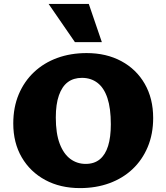

<svg xmlns="http://www.w3.org/2000/svg" viewBox="-20 -947 853 984"><path d="M390 17Q289 17 212 -24.5Q135 -66 91.5 -140.5Q48 -215 48 -314Q48 -397 76 -463.5Q104 -530 154.5 -577.5Q205 -625 273.5 -650Q342 -675 424 -675Q525 -675 602 -633.5Q679 -592 722 -517Q765 -442 765 -342Q765 -260 737 -193.5Q709 -127 659 -80Q609 -33 540.5 -8Q472 17 390 17ZM419 -107Q463 -107 491.5 -130.5Q520 -154 534 -199Q548 -244 548 -310Q548 -392 530.5 -444.5Q513 -497 479.5 -522.5Q446 -548 400 -548Q357 -548 327.5 -526Q298 -504 282 -458.5Q266 -413 266 -345Q266 -263 286 -210.5Q306 -158 340.5 -132.5Q375 -107 419 -107ZM364 -731 229 -927H435L502 -731Z"/></svg>

Font: Ysabeau Office Black
Style: Regular
Weight: 900
Designer: Christian Thalmann (Catharsis Fonts)
Version: Version 2.001;gftools[0.9.30]; featfreeze: tnum,lnum,ss02